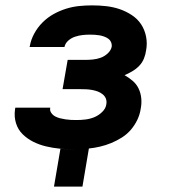

<svg xmlns="http://www.w3.org/2000/svg" viewBox="-20 -548 640 715"><path d="M181 147 205 6Q217 7 228.5 7.5Q240 8 252 8H254Q227 8 201.5 5.5Q176 3 151 -3Q126 -9 104 -20Q82 -31 64.5 -48Q47 -65 39.5 -89.5Q32 -114 36 -141L37 -147H167V-146Q165 -136 171 -127.5Q177 -119 185.5 -114.5Q194 -110 204 -107.5Q214 -105 224 -103.5Q234 -102 244 -101.5Q254 -101 265 -101Q281 -101 298 -103Q315 -105 331 -111.5Q347 -118 360.5 -131Q374 -144 376 -160Q378 -172 374 -181.5Q370 -191 361.5 -197.5Q353 -204 343.5 -207.5Q334 -211 323 -213Q312 -215 301 -215.5Q290 -216 279 -216H213L232 -325H298Q312 -325 326.5 -326.5Q341 -328 355 -333Q369 -338 381 -349Q393 -360 396 -374Q397 -383 393.5 -391Q390 -399 383 -404Q376 -409 367.5 -412Q359 -415 350.5 -416.5Q342 -418 332.5 -418.5Q323 -419 314 -419Q301 -419 287.5 -417.5Q274 -416 260 -411.5Q246 -407 234.5 -397Q223 -387 220 -373H90L91 -376Q95 -400 107.5 -423Q120 -446 138.5 -464.5Q157 -483 179.5 -495.5Q202 -508 226 -515.5Q250 -523 274.5 -525.5Q299 -528 323 -528Q350 -528 376 -525Q402 -522 425.5 -514Q449 -506 470.5 -492Q492 -478 505.5 -457.5Q519 -437 524 -411.5Q529 -386 524 -360Q522 -345 516 -330Q510 -315 498.5 -303Q487 -291 472.5 -282.5Q458 -274 444 -268Q460 -259 474 -247Q488 -235 496 -218.5Q504 -202 506 -182.5Q508 -163 504 -143Q501 -122 491.5 -102Q482 -82 467.5 -65Q453 -48 434 -36Q415 -24 394.5 -15.5Q374 -7 352.5 -2Q331 3 311 5L287 147Z"/></svg>

Font: Iosevka XBd Ex Obl
Style: Regular
Weight: 800
Width: 7
Italic angle: -9°
Monospace: yes
Designer: Belleve Invis
Foundry: Belleve Invis
Version: Version 32.5.0; ttfautohint (v1.8.4)